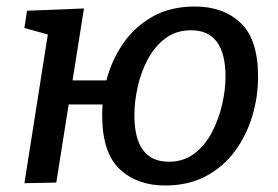

<svg xmlns="http://www.w3.org/2000/svg" viewBox="-20 -560 855 590"><path d="M55 3 127 -454 55 -474 63 -527 238 -534 203 -313H307Q323 -375 358.5 -426.5Q394 -478 449 -509Q504 -540 579 -540Q666 -540 719.5 -489.5Q773 -439 773 -324Q773 -262 755 -202.5Q737 -143 701.5 -95Q666 -47 612.5 -18.5Q559 10 487 10Q401 10 347.5 -40.5Q294 -91 294 -206Q294 -223 295 -239H191L153 1ZM567 -467Q521 -467 488 -442Q455 -417 434 -377.5Q413 -338 403 -292.5Q393 -247 393 -206Q393 -63 499 -63Q544 -63 577 -88Q610 -113 631 -153Q652 -193 662.5 -238.5Q673 -284 673 -324Q673 -467 567 -467Z"/></svg>

Font: Bitter Medium
Style: Italic
Weight: 500
Italic angle: -9°
Designer: Sol Matas, and Bitter project Authors
Foundry: Sol Matas
Version: Version 2.001